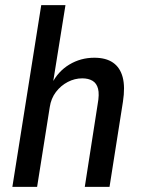

<svg xmlns="http://www.w3.org/2000/svg" viewBox="-20 -725 548 745"><path d="M28 0 140 -705H234L185 -400H181Q205 -448 249 -474.5Q293 -501 346 -501Q391 -501 418.5 -482Q446 -463 456 -425.5Q466 -388 457 -330L405 0H309L359 -321Q366 -359 360.5 -380.5Q355 -402 339 -411.5Q323 -421 299 -421Q270 -421 243 -407Q216 -393 197 -368Q178 -343 173 -309L124 0Z"/></svg>

Font: Nunito Sans 10pt Condensed SemiBold
Style: Italic
Weight: 600
Width: 3
Italic angle: -9°
Designer: Vernon Adams
Foundry: Vernon Adams
Version: Version 3.101;gftools[0.9.27]